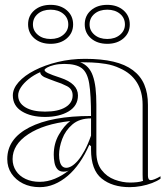

<svg xmlns="http://www.w3.org/2000/svg" viewBox="-20 -758 688 793"><path d="M331 -515Q399 -515 448 -503.5Q497 -492 529 -468Q561 -444 576 -408.5Q591 -373 591 -325V-32Q591 -25 593.5 -19.5Q596 -14 603 -14Q609 -14 619 -18Q629 -22 643 -30V-20Q629 -10 608 -2Q587 6 563 10.5Q539 15 516 15Q444 15 400 -20.5Q356 -56 356 -140Q356 -142 356 -143.5Q356 -145 356 -147.5Q356 -150 356 -154L349 -160Q331 -119 308.5 -86.5Q286 -54 259.5 -31.5Q233 -9 204 3Q175 15 144 15Q105 15 75 0Q45 -15 27.5 -41Q10 -67 10 -101Q10 -185 101.5 -232Q193 -279 356 -279Q356 -366 348.5 -412.5Q341 -459 317.5 -476.5Q294 -494 246 -494Q222 -494 203.5 -489.5Q185 -485 174.5 -479Q164 -473 164 -469Q164 -463 178 -456Q192 -449 229 -437Q302 -413 302 -364Q302 -321 263.5 -298Q225 -275 166 -275Q108 -275 70.5 -298Q33 -321 33 -364Q33 -392 57 -419Q81 -446 123 -467.5Q165 -489 218.5 -502Q272 -515 331 -515ZM356 -269Q308 -269 279 -244Q250 -219 237 -184Q224 -149 224 -119Q224 -101 227.5 -89Q231 -77 237.5 -71Q244 -65 254 -65Q264 -65 276 -72Q288 -79 301.5 -94.5Q315 -110 329 -135.5Q343 -161 356 -198ZM144 -7Q176 -7 207 -20Q238 -33 264 -54Q258 -51 253 -50Q248 -49 243 -49Q226 -49 217 -59.5Q208 -70 205 -86.5Q202 -103 202 -119Q202 -165 223 -201.5Q244 -238 270 -258Q161 -246 96.5 -203.5Q32 -161 32 -101Q32 -74 46 -52.5Q60 -31 85.5 -19Q111 -7 144 -7ZM311 -501Q330 -494 343 -480Q356 -466 363 -446Q371 -424 374.5 -394.5Q378 -365 378 -325V-130Q378 -84 399.5 -56Q421 -28 453.5 -16Q486 -4 517 -4Q532 -4 546 -5.5Q560 -7 571 -11Q570 -13 569.5 -19Q569 -25 569 -37V-325Q569 -380 545 -418Q521 -456 475 -476Q448 -489 417 -494Q386 -499 358.5 -500Q331 -501 311 -501ZM166 -297Q220 -297 250 -315Q280 -333 280 -364Q280 -390 257 -402Q234 -414 208 -422Q194 -427 181.5 -432Q169 -437 162 -440Q146 -449 146 -460Q119 -448 98.5 -431.5Q78 -415 66.5 -397.5Q55 -380 55 -364Q55 -333 84.5 -315Q114 -297 166 -297ZM423 -738Q463.9 -738 490 -715.4Q516 -692.8 516 -657Q516 -622 490 -599.5Q463.9 -577 423 -577Q381.9 -577 355.9 -599.5Q330 -622 330 -657.5Q330 -693.1 355.9 -715.5Q381.9 -738 423 -738ZM423 -597Q455 -597 475.5 -614.2Q496 -631.4 496 -656.8Q496 -684 475.5 -701Q455 -718 423 -718Q390.7 -718 370.4 -701Q350 -684 350 -656.8Q350 -631.4 370.4 -614.2Q390.7 -597 423 -597ZM189 -738Q229.9 -738 256 -715.4Q282 -692.8 282 -657Q282 -622 256 -599.5Q229.9 -577 189 -577Q147.9 -577 121.9 -599.5Q96 -622 96 -657.5Q96 -693.1 121.9 -715.5Q147.9 -738 189 -738ZM189 -597Q221 -597 241.5 -614.2Q262 -631.4 262 -656.8Q262 -684 241.5 -701Q221 -718 189 -718Q156.7 -718 136.4 -701Q116 -684 116 -656.8Q116 -631.4 136.4 -614.2Q156.7 -597 189 -597Z"/></svg>

Font: Kalnia Glaze Thin
Style: Regular
Weight: 100
Version: Version 1.110